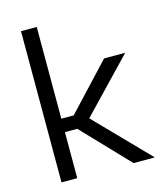

<svg xmlns="http://www.w3.org/2000/svg" viewBox="-109 -801 752 883"><g transform="rotate(-15 267.5 -360.0)"><path d="M74.1 0V-720H149.1V-283.2H208L410.9 -500H511.4L273.5 -251.5L518.4 0H417.2L208 -219.1H149.1V0Z"/></g></svg>

Font: Envelope Sans Variable
Style: Regular
Weight: 500
Designer: Andreas Rasmussen / Norman Anderson
Foundry: mail.de GmbH
Version: Version 1.150